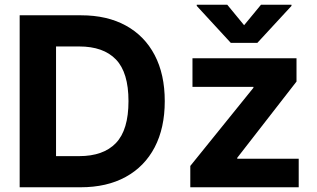

<svg xmlns="http://www.w3.org/2000/svg" viewBox="-20 -792 1339 812"><path d="M321 0H63.2V-727.3H323.2Q432.9 -727.3 512.3 -683.8Q591.6 -640.3 634.2 -558.9Q676.8 -477.6 676.8 -364.3Q676.8 -250.7 634.1 -169Q591.3 -87.4 511.5 -43.7Q431.8 0 321 0ZM217 -131.7H314.6Q417.3 -131.7 470.3 -187.1Q523.4 -242.5 523.4 -364.3Q523.4 -485.4 470.3 -540.5Q417.3 -595.5 315 -595.5H217ZM784.8 0V-90.2L1051.8 -420.8V-424.7H794V-545.5H1234V-447.1L983.3 -124.6V-120.7H1243.3V0ZM941.1 -772 1012.4 -685.4 1083.8 -772H1212.7V-767L1068.5 -610.8H956L812.1 -767V-772Z"/></svg>

Font: Inter Zeller
Style: Bold
Weight: 700
Designer: Rasmus Andersson; Joe Bland
Foundry: zeller
Version: Version 3.015;git-dec3a8cb1